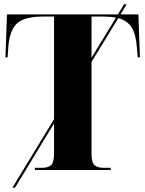

<svg xmlns="http://www.w3.org/2000/svg" viewBox="-20 -780 667 881"><path d="M37 81 228 -233V-704H175Q93 -704 58.5 -673Q24 -642 18 -563L15 -517H5L12 -714H521L549 -760H561L533 -714H615L622 -517H612L608 -563Q604 -622 584.5 -653.5Q565 -685 523 -697L400 -496V-74Q400 -34 414 -22Q428 -10 455 -10H488V0H140V-10H173Q200 -10 214 -22Q228 -34 228 -76V-214L49 81ZM400 -704V-515L512 -699Q487 -704 452 -704Z"/></svg>

Font: Noto Serif Display SemiCondensed ExtraBold
Style: Regular
Weight: 800
Width: 4
Designer: Monotype Design Team
Foundry: Monotype Imaging Inc.
Version: Version 2.009